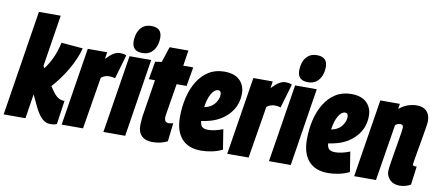

<svg xmlns="http://www.w3.org/2000/svg" viewBox="-86 -1048 3038 1327"><g transform="rotate(10 1433.5 -384.5)"><path d="M-16 0 101 -740H254L197 -378L206 -363Q235 -402 256 -447Q277 -492 292 -557L443 -544Q424 -470 378 -391Q332 -312 275 -250Q307 -200 326 -184.5Q345 -169 363 -166Q373 -164 382 -165L358 2Q346 7 335 8.5Q324 10 313 10Q278 10 252 -16Q226 -42 202 -92L164 -172L137 0Z M614 -547 607 -499Q636 -530 658.5 -543.5Q681 -557 702 -557Q714 -557 725 -555.5Q736 -554 748 -548L699 -380Q689 -383 677.5 -384.5Q666 -386 658 -386Q644 -386 630.5 -382Q617 -378 601 -366L541 0H391L478 -547Z M885 -779Q958 -779 958 -709Q958 -677 947 -648.5Q936 -620 913 -602Q890 -584 853 -584Q781 -584 781 -654Q781 -686 791.5 -714.5Q802 -743 825 -761Q848 -779 885 -779ZM684 0 771 -547H923L837 0Z M1149 -143 1134 -14Q1088 10 1029 10Q1004 10 980.5 1.5Q957 -7 942 -29Q927 -51 927 -92Q927 -108 929.5 -134Q932 -160 936 -181L973 -414H930L952 -540L997 -547L1033 -656H1165L1148 -547H1218L1195 -413H1125L1090 -198Q1089 -191 1088 -184.5Q1087 -178 1087 -173Q1087 -157 1094 -147.5Q1101 -138 1119 -138Q1125 -138 1132 -139.5Q1139 -141 1149 -143Z M1519 -23Q1485 -6 1445.5 2Q1406 10 1370 10Q1281 10 1234 -42.5Q1187 -95 1187 -193Q1187 -266 1202.5 -331.5Q1218 -397 1249.5 -447.5Q1281 -498 1327.5 -527Q1374 -556 1436 -556Q1508 -556 1544.5 -520Q1581 -484 1581 -427Q1581 -346 1530.5 -287Q1480 -228 1399 -205Q1367 -196 1336 -192Q1340 -159 1354.5 -149.5Q1369 -140 1394 -140Q1415 -140 1441 -145.5Q1467 -151 1497 -163ZM1416 -422Q1391 -422 1370 -387.5Q1349 -353 1340 -290Q1355 -293 1366 -297Q1399 -310 1418 -338Q1437 -366 1437 -395Q1437 -422 1416 -422Z M1776 -547 1769 -499Q1798 -530 1820.5 -543.5Q1843 -557 1864 -557Q1876 -557 1887 -555.5Q1898 -554 1910 -548L1861 -380Q1851 -383 1839.5 -384.5Q1828 -386 1820 -386Q1806 -386 1792.5 -382Q1779 -378 1763 -366L1703 0H1553L1640 -547Z M2047 -779Q2120 -779 2120 -709Q2120 -677 2109 -648.5Q2098 -620 2075 -602Q2052 -584 2015 -584Q1943 -584 1943 -654Q1943 -686 1953.5 -714.5Q1964 -743 1987 -761Q2010 -779 2047 -779ZM1846 0 1933 -547H2085L1999 0Z M2410 -23Q2376 -6 2336.5 2Q2297 10 2261 10Q2172 10 2125 -42.5Q2078 -95 2078 -193Q2078 -266 2093.5 -331.5Q2109 -397 2140.5 -447.5Q2172 -498 2218.5 -527Q2265 -556 2327 -556Q2399 -556 2435.5 -520Q2472 -484 2472 -427Q2472 -346 2421.5 -287Q2371 -228 2290 -205Q2258 -196 2227 -192Q2231 -159 2245.5 -149.5Q2260 -140 2285 -140Q2306 -140 2332 -145.5Q2358 -151 2388 -163ZM2307 -422Q2282 -422 2261 -387.5Q2240 -353 2231 -290Q2246 -293 2257 -297Q2290 -310 2309 -338Q2328 -366 2328 -395Q2328 -422 2307 -422Z M2531 -547H2668L2663 -511Q2695 -537 2726.5 -547Q2758 -557 2787 -557Q2832 -557 2856 -532Q2880 -507 2880 -462Q2880 -453 2875 -420.5Q2870 -388 2862.5 -344.5Q2855 -301 2847.5 -259Q2840 -217 2835 -187Q2830 -157 2830 -153Q2830 -140 2845 -140Q2847 -140 2850.5 -140Q2854 -140 2858 -141L2841 -11Q2827 -2 2805.5 4Q2784 10 2764 10Q2720 10 2695 -15.5Q2670 -41 2670 -74Q2670 -89 2675 -122.5Q2680 -156 2687 -198Q2694 -240 2701 -280.5Q2708 -321 2712.5 -351Q2717 -381 2717 -389Q2717 -410 2696 -410Q2679 -410 2661 -397L2597 0H2444Z"/></g></svg>

Font: Georama Condensed ExtraBold
Style: Italic
Weight: 800
Width: 3
Italic angle: -9°
Designer: Jean-Baptiste Levee
Foundry: Production Type
Version: Version 1.000